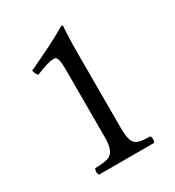

<svg xmlns="http://www.w3.org/2000/svg" viewBox="-151 -699 721 790"><g transform="rotate(-30 209.0 -304.0)"><path d="M262 -122Q262 -81 269.5 -61.5Q277 -42 296 -36.5Q315 -31 350 -31Q354 -25 354 -14Q354 -6 350 0H88Q84 -6 84 -14Q84 -25 88 -31Q123 -31 144.5 -36.5Q166 -42 176 -61.5Q186 -81 186 -122V-448Q186 -474 182 -490Q178 -506 166 -506Q151 -506 132 -500.5Q113 -495 78 -481Q72 -486 69 -493Q66 -500 64 -508Q130 -539 174 -561Q218 -583 260 -608Q266 -608 266 -603Q265 -593 263.5 -553.5Q262 -514 262 -469Z"/></g></svg>

Font: Ponomar
Style: Regular
Weight: 400
Version: Version 1.301; ttfautohint (v1.8.4.7-5d5b)